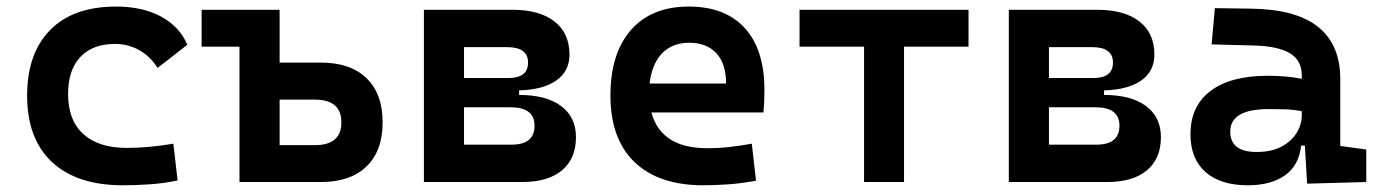

<svg xmlns="http://www.w3.org/2000/svg" viewBox="-20 -547 4142 577"><path d="M349.1 9.8Q211.4 9.8 136.5 -59.8Q61.5 -129.4 61.5 -259.8Q61.5 -386.7 130.9 -457Q200.2 -527.3 329.1 -527.3Q407.7 -527.3 463.4 -497.6Q519 -467.8 543 -412.6L453.6 -342.8Q432.1 -377.4 398.7 -396.2Q365.2 -415 325.2 -415Q258.8 -415 221.7 -376Q184.6 -336.9 184.6 -264.6Q184.6 -185.5 230.5 -144Q276.4 -102.5 360.8 -102.5Q396.5 -102.5 431.9 -106Q467.3 -109.4 501 -115.2L513.7 -4.9Q473.6 3.9 431.6 6.8Q389.6 9.8 349.1 9.8Z M699.7 0V-406.7H585.9V-517.6H820.3V-358.9H944.3Q1033.2 -358.9 1081.5 -312Q1129.9 -265.1 1129.9 -179.2Q1129.9 -93.8 1081.5 -46.9Q1033.2 0 944.3 0ZM820.3 -110.8H926.3Q1005.9 -110.8 1005.9 -179.2Q1005.9 -247.6 926.3 -247.6H820.3Z M1253.9 0V-517.6H1519.5Q1601.6 -517.6 1646.5 -482.4Q1691.4 -447.3 1691.4 -382.8Q1691.4 -333 1651.9 -305.2Q1612.3 -277.3 1540 -275.4V-261.7Q1621.6 -261.7 1666.3 -228.3Q1710.9 -194.8 1710.9 -134.8Q1710.9 -70.3 1668.9 -35.2Q1627 0 1549.8 0ZM1374.5 -112.3H1517.6Q1586.4 -112.3 1586.4 -169.4Q1586.4 -224.6 1514.2 -224.6H1374.5ZM1374.5 -312.5H1507.8Q1566.9 -312.5 1566.9 -358.9Q1566.9 -405.3 1504.4 -405.3H1374.5Z M2093.3 9.8Q1959.5 9.8 1887 -59.8Q1814.5 -129.4 1814.5 -259.8Q1814.5 -386.7 1876.2 -457Q1938 -527.3 2050.3 -527.3Q2158.7 -527.3 2218 -462.9Q2277.3 -398.4 2277.3 -275.9Q2277.3 -240.7 2274.4 -209H1937.5Q1966.8 -101.6 2105 -101.6Q2139.2 -101.6 2172.1 -105.2Q2205.1 -108.9 2239.3 -115.2L2252 -3.9Q2203.6 4.9 2163.8 7.3Q2124 9.8 2093.3 9.8ZM1932.1 -295.9H2162.1Q2162.1 -355.5 2132.8 -387Q2103.5 -418.5 2051.3 -418.5Q2000.5 -418.5 1969.7 -386.7Q1939 -355 1932.1 -295.9Z M2576.7 0V-406.7H2382.8V-517.6H2890.6V-406.7H2696.8V0Z M3011.7 0V-517.6H3277.3Q3359.4 -517.6 3404.3 -482.4Q3449.2 -447.3 3449.2 -382.8Q3449.2 -333 3409.7 -305.2Q3370.1 -277.3 3297.9 -275.4V-261.7Q3379.4 -261.7 3424.1 -228.3Q3468.8 -194.8 3468.8 -134.8Q3468.8 -70.3 3426.8 -35.2Q3384.8 0 3307.6 0ZM3132.3 -112.3H3275.4Q3344.2 -112.3 3344.2 -169.4Q3344.2 -224.6 3272 -224.6H3132.3ZM3132.3 -312.5H3265.6Q3324.7 -312.5 3324.7 -358.9Q3324.7 -405.3 3262.2 -405.3H3132.3Z M3908.2 4.9 3901.4 -109.4H3890.1Q3883.8 -49.8 3841.6 -20Q3799.3 9.8 3730 9.8Q3647.9 9.8 3602.8 -30Q3557.6 -69.8 3557.6 -143.6Q3557.6 -228.5 3618.2 -273.9Q3678.7 -319.3 3789.6 -319.3Q3848.6 -319.3 3892.1 -310.1V-320.3Q3892.1 -365.7 3856.4 -387Q3820.8 -408.2 3750 -410.2L3621.1 -413.6L3630.9 -522.5L3740.2 -521Q3876 -519 3941.9 -465.6Q4007.8 -412.1 4007.8 -309.6V-108.4L4085.9 -97.7V0ZM3892.1 -212.9Q3865.7 -217.8 3842 -218.5Q3818.4 -219.2 3792.5 -219.2Q3677.2 -219.2 3677.2 -151.4Q3677.2 -90.3 3756.3 -90.3Q3801.8 -90.3 3831.8 -106.7Q3861.8 -123 3877 -148.2Q3892.1 -173.3 3892.1 -200.2Z"/></svg>

Font: Cascadia Code SemiBold
Style: Regular
Weight: 600
Monospace: yes
Designer: Aaron Bell
Foundry: Saja Typeworks
Version: Version 2404.023; ttfautohint (v1.8.4)